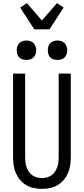

<svg xmlns="http://www.w3.org/2000/svg" viewBox="-20 -1209 540 1237"><path d="M250 8Q224 8 198 2.5Q172 -3 149.5 -16Q127 -29 110 -49Q93 -69 82.5 -93Q72 -117 68 -143Q64 -169 64 -195V-735H142V-195Q142 -179 144 -162.5Q146 -146 151.5 -131Q157 -116 166 -102.5Q175 -89 188.5 -79.5Q202 -70 218 -66Q234 -62 250 -62Q266 -62 282 -66Q298 -70 311.5 -79.5Q325 -89 334 -102.5Q343 -116 348.5 -131Q354 -146 356 -162.5Q358 -179 358 -195V-735H436V-195Q436 -169 432 -143Q428 -117 417.5 -93Q407 -69 390 -49Q373 -29 350.5 -16Q328 -3 302 2.5Q276 8 250 8ZM350 -823Q337 -823 325 -826.5Q313 -830 304 -839Q295 -848 291.5 -860Q288 -872 288 -885Q288 -898 291.5 -910Q295 -922 304 -931Q313 -940 325 -944Q337 -948 350 -948Q363 -948 375 -944Q387 -940 396 -931Q405 -922 409 -910Q413 -898 413 -885Q413 -872 409 -860Q405 -848 396 -839Q387 -830 375 -826.5Q363 -823 350 -823ZM150 -823Q137 -823 125 -826.5Q113 -830 104 -839Q95 -848 91.5 -860Q88 -872 88 -885Q88 -898 91.5 -910Q95 -922 104 -931Q113 -940 125 -944Q137 -948 150 -948Q163 -948 175 -944Q187 -940 196 -931Q205 -922 209 -910Q213 -898 213 -885Q213 -872 209 -860Q205 -848 196 -839Q187 -830 175 -826.5Q163 -823 150 -823ZM201 -1020 110 -1160 153 -1189 250 -1077 347 -1189 390 -1160 299 -1020Z"/></svg>

Font: Iosevka MaddieWtf
Style: Regular
Weight: 400
Monospace: yes
Designer: Belleve Invis
Foundry: Belleve Invis
Version: Version 31.3.0; ttfautohint (v1.8.3)